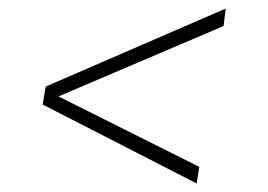

<svg xmlns="http://www.w3.org/2000/svg" viewBox="-20 -463 629 450"><path d="M80 -218 87 -260 509 -443 504 -402 117 -237 447 -72 441 -33Z"/></svg>

Font: Grenze ExtraLight
Style: Italic
Weight: 275
Italic angle: -10°
Designer: Renata Polastri
Foundry: Omnibus-Type
Version: Version 1.002; ttfautohint (v1.8)